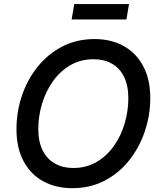

<svg xmlns="http://www.w3.org/2000/svg" viewBox="-20 -933 805 962"><path d="M342.3 9.8Q258.3 9.8 195.3 -25.4Q132.3 -60.5 97.4 -126.7Q62.5 -192.9 62.5 -285.2Q62.5 -372.6 89.8 -453.6Q117.2 -534.7 168.7 -598.6Q220.2 -662.6 292.2 -700Q364.3 -737.3 453.6 -737.3Q537.6 -737.3 600.3 -702.1Q663.1 -667 698 -600.8Q732.9 -534.7 732.9 -442.4Q732.9 -355 705.3 -273.9Q677.7 -192.9 626.5 -128.7Q575.2 -64.5 503.2 -27.3Q431.2 9.8 342.3 9.8ZM346.7 -91.3Q412.1 -91.3 463.6 -121.3Q515.1 -151.4 550.8 -201.9Q586.4 -252.4 604.7 -314.7Q623 -377 623 -440.9Q623 -504.9 601.3 -548.6Q579.6 -592.3 540.3 -614.3Q501 -636.2 449.2 -636.2Q383.8 -636.2 332.3 -606.2Q280.8 -576.2 244.9 -525.4Q209 -474.6 190.4 -412.6Q171.9 -350.6 171.9 -286.6Q171.9 -223.1 193.8 -179.4Q215.8 -135.7 255.4 -113.5Q294.9 -91.3 346.7 -91.3ZM626.5 -912.6 613.3 -835.4H338.9L352.1 -912.6Z"/></svg>

Font: Inter 16pt Medium
Style: Italic
Weight: 500
Italic angle: -9.3988°
Version: Version 4.001;git-66647c0bb